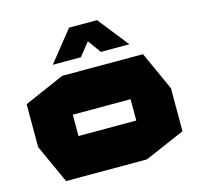

<svg xmlns="http://www.w3.org/2000/svg" viewBox="-109 -868 1009 982"><g transform="rotate(-15 396.0 -377.0)"><path d="M243 -319V-525H670L763 -320V-319ZM122 0 29 -205V-206H549V0ZM29 -206V-432L242 -525H243V-206ZM549 0V-319H763V-92L550 0ZM465 -592 366 -729 488 -754 615 -593V-592ZM211 -592V-593L340 -754H488L359 -592Z"/></g></svg>

Font: Foldit ExtraBold
Style: Regular
Weight: 800
Version: Version 1.003